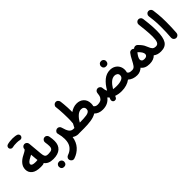

<svg xmlns="http://www.w3.org/2000/svg" viewBox="153 -1946 3453 3453"><g transform="rotate(-45 1879.0 -219.5)"><path d="M43.9 -182.1Q43.9 -249.5 87.9 -303.2Q131.8 -356.9 208 -393.1Q234.9 -406.2 259.8 -421.4Q284.7 -436.5 293.5 -450.2Q291 -476.1 308.6 -496.6Q326.2 -517.1 352.5 -519.5Q378.9 -522 399.7 -504.6Q420.4 -487.3 422.9 -460.4L447.3 -189.5Q451.7 -145 461.4 -123Q471.2 -101.1 489.3 -94Q507.3 -86.9 536.6 -86.9H537.1Q564 -86.9 582.8 -67.9Q601.6 -48.8 601.6 -22Q601.6 4.9 582.8 23.7Q564 42.5 537.1 42.5H536.6Q471.7 42.5 429.2 22.9Q386.7 3.4 361.8 -32.7Q348.6 -22.9 332.5 -20.5Q317.9 -18.6 301.5 -17.8Q285.2 -17.1 273.9 -17.1Q157.7 -17.1 100.8 -62.7Q43.9 -108.4 43.9 -182.1ZM174.3 -189.5Q174.3 -168.5 198.2 -157.5Q222.2 -146.5 273.9 -146.5Q280.8 -146.5 292.2 -147.2Q303.7 -147.9 314.5 -149.4Q317.9 -149.9 321.3 -149.9Q319.3 -163.1 317.9 -177.7L307.1 -298.3Q287.1 -286.6 263.7 -274.9Q224.6 -255.4 199.5 -233.9Q174.3 -212.4 174.3 -189.5ZM106.4 -660.2Q101.1 -680.2 111.1 -699Q121.1 -717.8 142.1 -724.6Q169.4 -732.9 205.6 -737.3Q241.7 -741.7 276.9 -741.7Q312.5 -741.7 341.6 -737.1Q370.6 -732.4 390.6 -724.1Q411.6 -712.4 417.2 -689.7Q422.9 -667 409.7 -647.9Q398.9 -632.8 383.8 -627.7Q368.7 -622.6 352.1 -626Q319.8 -634.3 276.9 -634.3Q243.7 -634.3 216.1 -632.1Q188.5 -629.9 171.4 -624.5Q150.9 -618.7 131.8 -629.4Q112.8 -640.1 106.4 -660.2Z M472.7 -22Q472.7 -48.8 491.5 -67.9Q510.3 -86.9 537.1 -86.9Q599.1 -86.9 625 -105Q650.9 -123 650.9 -174.3Q650.9 -192.9 648.4 -220.2Q646 -247.6 641.1 -277.3Q637.7 -303.7 654.1 -325.2Q670.4 -346.7 696.8 -350.1Q723.1 -354 744.1 -337.6Q765.1 -321.3 769.5 -294.9Q776.4 -259.3 779.3 -228.8Q782.2 -198.2 782.2 -173.8Q782.2 -70.3 719.5 -13.9Q656.7 42.5 537.1 42.5Q510.3 42.5 491.5 23.7Q472.7 4.9 472.7 -22ZM506.8 209.5Q506.8 184.6 525.4 164.8Q543.9 145 572.8 145Q593.3 145 607.7 153.8Q622.1 162.6 630.4 175.3Q640.6 192.9 640.6 210Q640.6 223.1 634.8 239Q628.9 254.9 614.5 266.1Q600.1 277.3 573.2 277.3Q545.9 277.3 531.7 265.6Q517.6 253.9 511.7 238.8Q506.8 225.6 506.8 209.5Z M914.6 -221.7Q905.3 -246.1 921.1 -269.8Q937 -293.5 962.9 -299.8Q974.6 -302.7 986.8 -300.8Q1007.3 -297.9 1021.7 -284.2Q1036.1 -270.5 1040.5 -252.9Q1040.5 -252 1041 -251Q1064 -164.1 1093.5 -125.5Q1123 -86.9 1174.8 -86.9H1175.3Q1202.1 -86.9 1220.9 -67.9Q1239.7 -48.8 1239.7 -22Q1239.7 4.9 1220.9 23.7Q1202.1 42.5 1175.3 42.5H1174.8Q1142.6 42.5 1114 32.7Q1085.4 22.9 1060.5 5.4Q1043 119.6 976.1 193.6Q909.2 267.6 812 299.8Q783.2 309.6 759.8 295.4Q736.3 281.2 729.5 257.8Q720.7 227.5 734.6 205.8Q748.5 184.1 770 176.8Q848.1 150.9 892.6 91.6Q937 32.2 937 -68.4Q937 -136.7 915 -220.2Z M1110.8 -22.5Q1110.8 -49.3 1129.6 -68.1Q1148.4 -86.9 1175.3 -86.9H1198.2Q1199.2 -90.8 1201.2 -94.2Q1217.8 -130.4 1237.8 -163.1Q1237.8 -168 1238.3 -171.9Q1241.2 -196.3 1242.4 -227.1Q1243.7 -257.8 1243.7 -294.4Q1243.7 -347.2 1241.5 -402.6Q1239.3 -458 1235.6 -506.3Q1231.9 -554.7 1227.5 -585.9Q1223.6 -611.8 1241.2 -632.3Q1258.8 -652.8 1282.2 -656.2Q1311.5 -660.2 1332.3 -642.1Q1353 -624 1356.9 -598.1Q1361.3 -566.9 1365.2 -522.9Q1369.1 -479 1371.6 -431.9Q1374 -384.8 1374 -343.3Q1374 -329.6 1374 -316.4Q1411.1 -342.3 1451.7 -356.7Q1492.2 -371.1 1535.6 -371.1Q1618.7 -371.1 1671.1 -320.6Q1723.6 -270 1723.6 -184.6Q1723.6 -151.9 1715.8 -124Q1726.6 -107.4 1745.1 -97.2Q1763.7 -86.9 1794.4 -86.9H1794.9Q1821.8 -86.9 1840.6 -67.9Q1859.4 -48.8 1859.4 -22Q1859.4 4.9 1840.6 23.7Q1821.8 42.5 1794.9 42.5H1794.4Q1694.8 42.5 1633.8 -19Q1577.1 16.1 1494.4 28.6Q1411.6 41 1318.4 41H1175.3Q1148.4 41 1129.6 22.2Q1110.8 3.4 1110.8 -22.5ZM1520.5 -241.2Q1468.3 -241.2 1420.7 -198.2Q1373 -155.3 1335.4 -86.9Q1443.8 -86.9 1506.1 -96.7Q1568.4 -106.4 1586.4 -140.1Q1587.9 -143.6 1589.8 -146.5Q1594.2 -158.2 1594.2 -173.3Q1594.2 -205.1 1574.5 -223.1Q1554.7 -241.2 1520.5 -241.2Z M1730.5 -22Q1730.5 -48.8 1749.3 -67.9Q1768.1 -86.9 1794.9 -86.9Q1834 -86.9 1863.8 -99.9Q1893.6 -112.8 1911.9 -145.5Q1930.2 -178.2 1934.6 -238.3Q1935.1 -241.7 1935.5 -244.6Q1939.5 -266.6 1956.3 -281.2Q1973.1 -295.9 1996.1 -297.4Q2022.9 -298.3 2043.2 -280.5Q2063.5 -262.7 2064 -235.8Q2067.4 -179.2 2088.9 -146Q2149.4 -254.4 2223.6 -314.2Q2297.9 -374 2387.2 -374Q2443.8 -374 2487.3 -350.1Q2530.8 -326.2 2555.7 -283.4Q2580.6 -240.7 2580.6 -184.6Q2580.6 -154.3 2571.8 -126Q2582.5 -104.5 2603.8 -95.7Q2625 -86.9 2668.9 -86.9H2669.4Q2696.3 -86.9 2715.1 -67.6Q2733.9 -48.3 2733.9 -22Q2733.9 4.4 2715.1 23.4Q2696.3 42.5 2669.4 42.5H2668.9Q2616.7 42.5 2571.8 25.9Q2526.9 9.3 2494.6 -20.5Q2452.6 11.7 2394.8 29.5Q2336.9 47.4 2270 47.4Q2190.9 47.4 2125 22.9Q2120.1 34.2 2115.2 45.4Q2104 70.8 2081.1 77.1Q2058.1 83.5 2039.6 72.8Q2022.9 63 2017.3 43.5Q2011.7 23.9 2020.5 1Q2026.4 -14.6 2032.7 -29.3Q2017.6 -42 2004.4 -56.6Q1931.2 42.5 1794.9 42.5Q1768.1 42.5 1749.3 23.7Q1730.5 4.9 1730.5 -22ZM2372.1 -243.7Q2320.3 -243.7 2273.7 -203.1Q2227.1 -162.6 2183.1 -89.4Q2219.2 -82 2270 -82Q2352.5 -82 2401.9 -104.7Q2451.2 -127.4 2451.2 -175.3Q2451.2 -208.5 2427.7 -226.1Q2404.3 -243.7 2372.1 -243.7ZM2319.3 -535.2Q2319.3 -560.1 2337.9 -579.8Q2356.4 -599.6 2385.3 -599.6Q2405.8 -599.6 2420.2 -590.8Q2434.6 -582 2442.9 -569.3Q2453.1 -551.8 2453.1 -534.7Q2453.1 -521.5 2447.3 -505.6Q2441.4 -489.7 2427 -478.5Q2412.6 -467.3 2385.7 -467.3Q2358.4 -467.3 2344.2 -479Q2330.1 -490.7 2324.2 -505.9Q2319.3 -519 2319.3 -535.2Z M2605 -22Q2605 -48.8 2623.8 -67.9Q2642.6 -86.9 2669.4 -86.9Q2711.4 -86.9 2738.3 -123.8Q2765.1 -160.6 2795.4 -221.2Q2811.5 -253.4 2828.9 -282.7Q2846.2 -312 2864.3 -334Q2865.2 -335.4 2866.2 -336.4Q2882.8 -356.4 2909.9 -357.7Q2937 -358.9 2957 -341.8Q2960.4 -338.9 2963.9 -335L2964.8 -336.4Q2964.8 -336.4 2965.3 -336.9L2966.3 -337.9L2967.3 -338.9Q2986.3 -357.4 3013.7 -356.9Q3041 -356.4 3059.1 -337.4Q3063 -333.5 3065.9 -330.1Q3083.5 -313 3097.7 -295.4Q3122.6 -266.1 3136.5 -241Q3150.4 -215.8 3162.6 -184.1Q3182.1 -132.3 3204.6 -109.6Q3227.1 -86.9 3273.9 -86.9H3274.4Q3301.3 -86.9 3320.1 -67.9Q3338.9 -48.8 3338.9 -22Q3338.9 4.9 3320.1 23.7Q3301.3 42.5 3274.4 42.5H3273.9Q3226.1 42.5 3190.9 30.3Q3155.8 18.1 3130.9 -2Q3105 26.4 3064.2 41.7Q3023.4 57.1 2971.2 57.1Q2911.6 57.1 2870.4 38.8Q2829.1 20.5 2806.6 -12.7Q2780.3 11.2 2746.3 26.9Q2712.4 42.5 2669.4 42.5Q2642.6 42.5 2623.8 23.7Q2605 4.9 2605 -22ZM2965.8 -246.6Q2964.4 -248 2962.9 -249Q2958.5 -243.7 2953.6 -237.8L2951.7 -235.8Q2943.4 -224.6 2934.8 -212.4Q2926.3 -200.2 2919.4 -188.5Q2898.4 -152.3 2898.4 -127Q2898.4 -102.1 2915.3 -87.2Q2932.1 -72.3 2967.8 -72.3Q3002.4 -72.3 3021.2 -86.9Q3040 -101.6 3040 -127Q3040 -175.3 2971.7 -241.2Q2968.8 -244.1 2965.8 -246.6Z M3210 -22Q3210 -48.8 3228.8 -67.9Q3247.6 -86.9 3274.4 -86.9Q3318.8 -86.9 3337.4 -128.7Q3356 -170.4 3356 -255.9Q3356 -295.4 3353.5 -338.9Q3351.1 -382.3 3345.5 -440.4Q3339.8 -498.5 3329.6 -582.5Q3326.7 -608.9 3342.8 -630.6Q3358.9 -652.3 3385.3 -655.8Q3411.6 -659.2 3433.3 -642.8Q3455.1 -626.5 3458.5 -600.1Q3467.3 -531.2 3472.9 -476.8Q3478.5 -422.4 3481 -374.8Q3483.4 -327.1 3483.4 -278.8Q3483.4 -108.9 3435.8 -33.2Q3388.2 42.5 3274.4 42.5Q3247.6 42.5 3228.8 23.7Q3210 4.9 3210 -22Z M3564 -560.5Q3560.5 -586.9 3576.9 -608.6Q3593.3 -630.4 3619.6 -633.8Q3646 -637.2 3667.7 -620.8Q3689.5 -604.5 3692.9 -578.1Q3701.7 -514.2 3706.3 -465.1Q3710.9 -416 3712.9 -369.6Q3714.8 -323.2 3714.8 -266.1Q3714.8 -196.8 3712.4 -126.2Q3710 -55.7 3705.1 4.9Q3702.6 31.2 3681.9 48.8Q3661.1 66.4 3634.3 64Q3607.9 61.5 3590.6 41Q3573.2 20.5 3575.2 -5.9Q3580.6 -66.4 3583 -136Q3585.4 -205.6 3585.4 -272.9Q3585.4 -324.7 3583.5 -366Q3581.5 -407.2 3576.9 -452.4Q3572.3 -497.6 3564 -560.5Z"/></g></svg>

Font: Mikhak-DS2-FD Bold
Style: Regular
Weight: 700
Designer: Amin Abedi
Version: Version 3.4